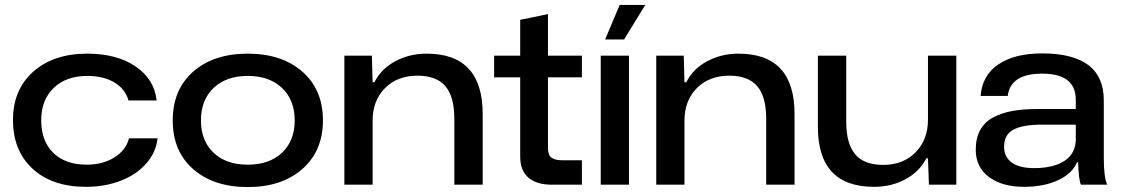

<svg xmlns="http://www.w3.org/2000/svg" viewBox="-20 -757 4594 787"><path d="M332 8.8Q194.3 8.8 113.8 -65.2Q33.2 -139.2 33.2 -265.1Q33.2 -389.6 116.5 -463.4Q199.7 -537.1 337.9 -537.1Q459 -537.1 535.9 -484.6Q612.8 -432.1 622.1 -345.2H506.8Q492.7 -393.6 447.8 -419.7Q402.8 -445.8 337.9 -445.8Q250.5 -445.8 199.7 -396.2Q148.9 -346.7 148.9 -264.2Q148.9 -178.7 198.5 -130.4Q248 -82 335.9 -82Q401.4 -82 449 -111.8Q496.6 -141.6 508.8 -189.9H626Q619.1 -130.9 578.1 -85.2Q537.1 -39.6 472.9 -15.4Q408.7 8.8 332 8.8Z M688 -263.2Q688 -389.6 772 -463.4Q856 -537.1 995.6 -537.1Q1134.8 -537.1 1219.2 -463.4Q1303.7 -389.6 1303.7 -263.2Q1303.7 -138.7 1219.5 -64.5Q1135.3 9.8 995.6 9.8Q856 9.8 772 -63.7Q688 -137.2 688 -263.2ZM803.7 -263.2Q803.7 -180.2 855.2 -131.1Q906.7 -82 995.6 -82Q1084 -82 1136 -131.1Q1188 -180.2 1188 -263.2Q1188 -347.2 1136 -396.5Q1084 -445.8 995.6 -445.8Q907.2 -445.8 855.5 -396.5Q803.7 -347.2 803.7 -263.2Z M1391.6 0V-528.8H1504.4L1507.3 -419.9H1514.6Q1542.5 -475.1 1600.6 -506.1Q1658.7 -537.1 1728.5 -537.1Q1958.5 -537.1 1958.5 -290V0H1842.3V-270Q1842.3 -360.4 1805.7 -403.6Q1769 -446.8 1691.4 -446.8Q1608.9 -446.8 1558.1 -395.8Q1507.3 -344.7 1507.3 -262.2V0Z M2241.2 0Q2179.7 0 2146 -28.8Q2112.3 -57.6 2112.3 -115.2V-439.9H2005.4V-528.8H2112.3V-675.8L2226.1 -699.2V-528.8H2365.2V-439.9H2226.1V-149.9Q2226.1 -121.6 2240.2 -110.8Q2254.4 -100.1 2285.2 -100.1H2365.2V0Z M2442.4 0V-528.8H2558.1V0ZM2460.4 -595.2 2520 -736.8H2625L2538.1 -595.2Z M2669.9 0V-528.8H2782.7L2785.6 -419.9H2793Q2820.8 -475.1 2878.9 -506.1Q2937 -537.1 3006.8 -537.1Q3236.8 -537.1 3236.8 -290V0H3120.6V-270Q3120.6 -360.4 3084 -403.6Q3047.4 -446.8 2969.7 -446.8Q2887.2 -446.8 2836.4 -395.8Q2785.6 -344.7 2785.6 -262.2V0Z M3562.5 8.8Q3332.5 8.8 3332.5 -236.8V-528.8H3448.7V-257.8Q3448.7 -168.5 3485.1 -124.8Q3521.5 -81.1 3599.6 -81.1Q3682.1 -81.1 3732.9 -132.6Q3783.7 -184.1 3783.7 -267.1V-528.8H3899.9V0H3787.6L3783.7 -107.9H3776.9Q3749 -53.2 3691.4 -22.2Q3633.8 8.8 3562.5 8.8Z M4176.8 8.8Q4087.9 8.8 4033.7 -31.5Q3979.5 -71.8 3979.5 -143.1Q3979.5 -191.4 3998.3 -224.9Q4017.1 -258.3 4052.7 -276.6Q4088.4 -294.9 4131.6 -302.5Q4174.8 -310.1 4232.4 -310.1H4389.6V-348.1Q4389.6 -455.1 4251.5 -455.1Q4122.1 -455.1 4110.8 -363.8H3999.5Q4005.9 -448.7 4072.8 -493.4Q4139.6 -538.1 4251.5 -538.1Q4504.4 -538.1 4504.4 -346.2V-110.8Q4504.4 -29.3 4518.6 0H4410.6Q4400.9 -22 4399.4 -91.8H4394.5Q4375.5 -45.9 4317.4 -18.6Q4259.3 8.8 4176.8 8.8ZM4095.7 -154.8Q4095.7 -113.8 4127.2 -90.8Q4158.7 -67.9 4218.8 -67.9Q4298.3 -67.9 4344 -98.1Q4389.6 -128.4 4389.6 -187V-246.1H4249.5Q4173.3 -246.1 4134.5 -225.8Q4095.7 -205.6 4095.7 -154.8Z"/></svg>

Font: Lumene Sans Expanded Medium
Style: Regular
Weight: 500
Width: 7
Designer: Deni Anggara
Version: Version 1.003;Glyphs 3.1.2 (3151)